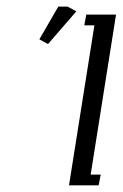

<svg xmlns="http://www.w3.org/2000/svg" viewBox="-20 -556 368 576"><path d="M98.1 -438 154.8 -536.1H183.1L209 -522L124 -423.8ZM187 0 263.2 -480H232.9L238.8 -512.2H328.1L252 -32.2H282.2L275.9 0Z"/></svg>

Font: Gawaa
Style: Italic
Weight: 400
Designer: T. Christopher White
Version: Version 1.0